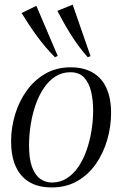

<svg xmlns="http://www.w3.org/2000/svg" viewBox="-20 -810 534 840"><path d="M288.5 -515.5Q347 -515.5 386.5 -492Q426 -468.5 446 -424Q466 -379.5 466 -316Q466 -256.5 449.2 -198.5Q432.5 -140.5 399.8 -93.2Q367 -46 318.5 -18Q270 10 206.5 10Q147 10 107.2 -14.2Q67.5 -38.5 48 -83.8Q28.5 -129 28.5 -191.5Q28.5 -251.5 46 -309.2Q63.5 -367 97.2 -413.8Q131 -460.5 179.2 -488Q227.5 -515.5 288.5 -515.5ZM288 -494Q251 -494 221.8 -475Q192.5 -456 170.8 -423.2Q149 -390.5 135 -349.2Q121 -308 114 -262.8Q107 -217.5 107 -174Q107 -115 120.2 -79.2Q133.5 -43.5 156.2 -27.5Q179 -11.5 207.5 -11.5Q244 -11.5 273.2 -30.5Q302.5 -49.5 324 -81.8Q345.5 -114 359.5 -154.8Q373.5 -195.5 380.5 -239.8Q387.5 -284 387.5 -326.5Q387.5 -370.5 378.8 -408.5Q370 -446.5 348.5 -470.2Q327 -494 288 -494ZM220.5 -559.5Q198 -582 177.2 -606.8Q156.5 -631.5 138.2 -656.8Q120 -682 104 -706.5Q88 -731 74.5 -753L139 -784.5L232.5 -565.5ZM364 -559.5Q342.5 -583.5 323.5 -609.5Q304.5 -635.5 288 -662Q271.5 -688.5 257.2 -714Q243 -739.5 231 -762.5L298 -789.5L376 -564.5Z"/></svg>

Font: Merriweather 144pt Light
Style: Italic
Weight: 300
Italic angle: -7.8°
Version: Version 2.101